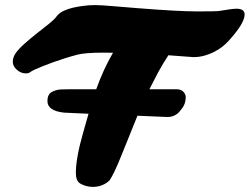

<svg xmlns="http://www.w3.org/2000/svg" viewBox="-20 -709 982 755"><path d="M740.7 -484.4 642.1 -491.7Q621.1 -459.5 602.5 -425.8L567.4 -357.9H675.8Q697.3 -357.9 707 -339.8Q710.4 -333.5 710.4 -327.1Q710.4 -303.2 697.8 -285.4Q685.1 -267.6 675.8 -260.7Q658.7 -248 636.2 -249L520.5 -253.9L458 -99.1Q428.7 -25.9 411.1 0Q384.3 25.9 344.7 25.9Q318.8 25.9 295.4 12.7Q278.3 2.4 278.3 -28.8Q278.3 -86.9 306.2 -184.6L328.1 -261.7L231.4 -266.1Q166.5 -273.4 166.5 -311.5Q166.5 -337.9 183.6 -347.2Q201.2 -356.9 221.2 -357.4Q241.2 -357.9 250 -357.9H358.4Q385.7 -435.1 424.3 -501.5L389.2 -502Q314 -502 283.9 -493.9Q253.9 -485.8 232.7 -479Q211.4 -472.2 189.5 -464.4Q167.5 -456.5 149.4 -449.2Q107.9 -432.6 100.6 -426.5Q93.3 -420.4 82.5 -420.4Q71.8 -420.4 62.7 -424.1Q53.7 -427.7 46.4 -434.6Q30.3 -448.7 30.3 -466.1Q30.3 -483.4 41.7 -500Q53.2 -516.6 77.1 -537.8Q101.1 -559.1 126.5 -579.1L172.9 -615.7Q194.3 -632.8 201.7 -643.6Q223.1 -674.8 304.7 -685.5Q328.1 -689 352.8 -689Q377.4 -689 420.2 -685.1Q462.9 -681.2 522.5 -676.8Q681.6 -664.1 756.6 -664.1Q831.5 -664.1 842.3 -666Q842.3 -666 864.3 -669.4Q896 -674.8 909.2 -674.8Q941.9 -674.8 941.9 -651.9Q941.9 -622.6 896.5 -568.4L887.2 -557.6Q847.2 -508.8 785.6 -490.7Q764.2 -484.4 740.7 -484.4Z"/></svg>

Font: Sarina
Style: Regular
Weight: 400
Designer: James Grieshaber
Foundry: James Grieshaber
Version: Version 1.001